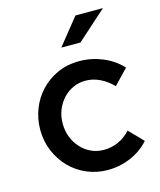

<svg xmlns="http://www.w3.org/2000/svg" viewBox="-110 -801 741 890"><g transform="rotate(-15 260.5 -356.5)"><path d="M42 0ZM304 -86Q341 -86 373.5 -100.5Q406 -115 432 -144Q449 -127 465 -110.5Q481 -94 497 -77Q459 -35 407 -13Q355 9 299 9Q245 9 198 -11Q151 -31 116.5 -66.5Q82 -102 62 -149.5Q42 -197 42 -252Q42 -303 60 -350Q78 -397 112 -433.5Q146 -470 193 -491.5Q240 -513 299 -513Q356 -513 409.5 -491Q463 -469 501 -428Q484 -411 467 -392.5Q450 -374 433 -357Q406 -385 372.5 -401.5Q339 -418 302 -418Q271 -418 243.5 -405.5Q216 -393 195 -370.5Q174 -348 162 -318Q150 -288 150 -252Q150 -217 162 -187Q174 -157 194.5 -134.5Q215 -112 243 -99Q271 -86 304 -86ZM337 -722H469L327 -595H235Z"/></g></svg>

Font: Rosa Sans Medium
Style: Regular
Weight: 500
Designer: Pentagram / MCKL
Foundry: Pentagram / MCKL
Version: Version 1.005;September 16, 2019;FontCreator 11.5.0.2425 64-